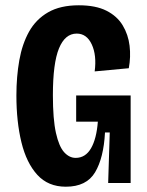

<svg xmlns="http://www.w3.org/2000/svg" viewBox="-20 -692 557 726"><path d="M229 14Q162 14 121 -31Q80 -76 61 -154Q42 -232 42 -331Q42 -402 53 -464Q64 -526 90 -572.5Q116 -619 162 -645.5Q208 -672 278 -672Q342 -672 382.5 -651.5Q423 -631 444 -596Q465 -561 470 -519Q475 -477 467 -434L338 -422Q346 -483 327 -524Q308 -565 270 -565Q226 -565 203 -509Q180 -453 180 -332Q180 -241 191.5 -189.5Q203 -138 222.5 -116.5Q242 -95 266 -95Q303 -95 324 -131Q345 -167 350 -232H268V-331H474V-226V0H389L395 -191H377Q372 -95 339.5 -40.5Q307 14 229 14Z"/></svg>

Font: Bricolage Grotesque 12pt Condensed Bricolage Grotesque 10pt Condensed Regular
Style: Bold
Weight: 700
Width: 3
Designer: Mathieu Triay
Foundry: Atelier Triay
Version: Version 1.001; ttfautohint (v1.8.4.7-5d5b);gftools[0.9.33.de